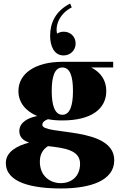

<svg xmlns="http://www.w3.org/2000/svg" viewBox="-20 -849 680 1084"><path d="M332 -169C497 -169 580 -235 580 -335C580 -393 552 -439 495 -468H619V-500H333H332C181 -500 84 -435 84 -335C84 -272 123 -222 190 -194C140 -184 90 -160 89 -109C89 -75 111 -55 145 -44C76 -26 13 8 13 71C13 184 166 215 325 215C488 215 625 172 625 56C625 -138 219 -84 219 -144C219 -160 234 -170 251 -176C276 -171 303 -169 332 -169ZM332 -201C290 -201 272 -253 272 -335C272 -420 290 -468 332 -468C375 -468 392 -420 392 -335C392 -253 375 -201 332 -201ZM385 -807 376 -829C292 -786 263 -718 263 -647C263 -593 283 -536 339 -536C378 -536 407 -566 407 -603C407 -644 376 -670 340 -670C327 -670 315 -667 302 -659C290 -714 324 -777 385 -807ZM205 63C205 21 223 -6 251 -24C340 -14 432 -3 432 75C432 153 377 185 323 185C267 185 205 149 205 63Z"/></svg>

Font: Sprat Condesed
Style: Bold
Weight: 700
Width: 3
Designer: Ethan Nakache
Foundry: Collletttivo
Version: Version 2.000;Glyphs 3.2 (3217)